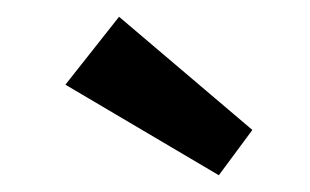

<svg xmlns="http://www.w3.org/2000/svg" viewBox="-20 -685 370 229"><path d="M241 -476 58 -584 122 -665 281 -530Z"/></svg>

Font: Lucymar Sans SemiBold
Style: Regular
Weight: 600
Foundry: The League of Moveable Type (original font) / Main changes by Cristiano Sobral with portions from Mirco Monsees
Version: Version 2.001;August 30, 2020;FontCreator 13.0.0.2681 64-bit